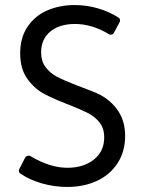

<svg xmlns="http://www.w3.org/2000/svg" viewBox="-20 -728 571 761"><path d="M61 -40Q57 -42 55.5 -47Q54 -52 56 -57L79 -102Q84 -111 93 -111Q98 -111 101 -109Q178 -63 247 -63Q311 -63 352 -95.5Q393 -128 393 -183Q393 -219 375 -242Q357 -265 330 -279Q303 -293 255 -312Q192 -336 154 -356.5Q116 -377 88 -416Q60 -455 60 -517Q60 -579 89.5 -622.5Q119 -666 168 -687Q217 -708 276 -708Q324 -708 369.5 -694.5Q415 -681 450 -658Q454 -656 455.5 -650.5Q457 -645 454 -640L432 -599Q429 -593 423 -591Q417 -589 411 -593Q344 -633 277 -633Q216 -633 179.5 -603Q143 -573 143 -521Q143 -485 161 -461.5Q179 -438 205.5 -424Q232 -410 281 -391Q290 -387 348.5 -365Q407 -343 441.5 -298Q476 -253 476 -190Q476 -128 446.5 -82Q417 -36 365 -11.5Q313 13 246 13Q196 13 146.5 -1Q97 -15 61 -40Z"/></svg>

Font: Miriam Libre
Style: Regular
Weight: 400
Designer: Michal Sahar
Foundry: Hagilda
Version: Version 1.001